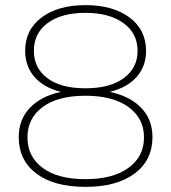

<svg xmlns="http://www.w3.org/2000/svg" viewBox="-20 -724 667 748"><path d="M313 4Q190 4 121.5 -48Q53 -100 53 -190Q53 -258 96 -303.5Q139 -349 217 -366Q150 -383 114 -424.5Q78 -466 78 -526Q78 -608 142 -656Q206 -704 313 -704Q420 -704 484.5 -656Q549 -608 549 -526Q549 -466 512.5 -424.5Q476 -383 408 -366Q487 -349 530.5 -303.5Q574 -258 574 -190Q574 -100 504.5 -48Q435 4 313 4ZM313 -26Q420 -26 480.5 -70Q541 -114 541 -189Q541 -263 480.5 -307Q420 -351 313 -351Q205 -351 146 -307Q87 -263 87 -189Q87 -114 146 -70Q205 -26 313 -26ZM313 -380Q408 -380 462 -419.5Q516 -459 516 -526Q516 -594 461 -634Q406 -674 313 -674Q220 -674 166 -634.5Q112 -595 112 -526Q112 -459 164.5 -419.5Q217 -380 313 -380Z"/></svg>

Font: Montserrat ExtraLight
Style: Regular
Weight: 200
Designer: Julieta Ulanovsky
Foundry: Julieta Ulanovsky
Version: Version 9.000; ttfautohint (v1.8.4.7-5d5b)